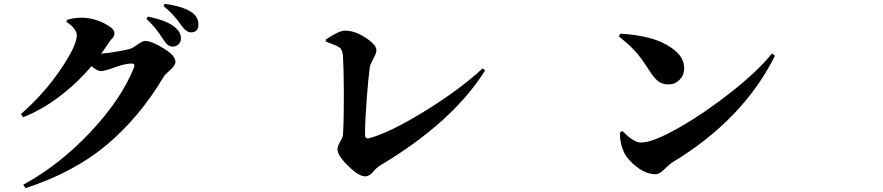

<svg xmlns="http://www.w3.org/2000/svg" viewBox="-20 -888 4540 987"><path d="M322.3 -774.4 323.2 -785.2Q356.4 -796.9 398.4 -796.9Q457 -796.9 512.7 -769.5Q568.4 -742.2 568.4 -718.8Q568.4 -708 564.9 -701.7Q561.5 -695.3 552.7 -686Q543.9 -676.8 538.1 -667Q521.5 -640.6 500 -612.3Q531.2 -614.3 585 -623.5Q638.7 -632.8 656.2 -639.6Q664.1 -642.6 688.5 -660.2Q712.9 -677.7 727.5 -677.7Q757.8 -677.7 819.8 -640.1Q881.8 -602.5 881.8 -570.3Q881.8 -551.8 855 -528.3Q828.1 -504.9 821.3 -493.2Q698.2 -286.1 529.3 -144Q360.4 -2 111.3 79.1L99.6 61.5Q287.1 -41 445.3 -209.5Q603.5 -377.9 668.9 -541Q676.8 -561.5 656.2 -561.5Q620.1 -561.5 553.7 -536.1Q515.6 -522.5 497.1 -522.5Q482.4 -522.5 450.2 -547.9Q377.9 -461.9 286.6 -392.6Q195.3 -323.2 98.6 -285.2L87.9 -301.8Q205.1 -404.3 290 -528.8Q375 -653.3 375 -708Q375 -722.7 360.4 -741.7Q345.7 -760.7 322.3 -774.4ZM732.4 -791 740.2 -802.7Q842.8 -782.2 883.8 -744.1Q910.2 -720.7 910.2 -690.4Q910.2 -672.9 897.9 -660.6Q885.7 -648.4 867.2 -648.4Q842.8 -648.4 822.3 -680.7Q781.2 -747.1 732.4 -791ZM820.3 -857.4 827.1 -868.2Q920.9 -855.5 965.8 -824.2Q1000 -800.8 1000 -761.7Q1000 -721.7 961.9 -721.7Q936.5 -721.7 911.1 -758.8Q871.1 -816.4 820.3 -857.4Z M1655.3 -673.8 1654.3 -684.6Q1658.2 -686.5 1671.4 -695.3Q1684.6 -704.1 1692.4 -708.5Q1700.2 -712.9 1712.4 -718.8Q1724.6 -724.6 1734.9 -727.5Q1745.1 -730.5 1753.9 -730.5Q1804.7 -730.5 1859.9 -693.8Q1915 -657.2 1915 -629.9Q1915 -614.3 1898.9 -585.4Q1882.8 -556.6 1880.9 -543Q1874 -494.1 1865.2 -379.4Q1856.4 -264.6 1856.4 -197.3Q1856.4 -185.5 1861.3 -180.2Q1866.2 -174.8 1875 -176.8Q1978.5 -203.1 2158.7 -313.5Q2338.9 -423.8 2461.9 -537.1L2473.6 -525.4Q2305.7 -258.8 1933.6 -37.1Q1917 -27.3 1897.9 -4.4Q1878.9 18.6 1857.4 18.6Q1824.2 18.6 1769.5 -35.2Q1714.8 -88.9 1714.8 -121.1Q1714.8 -135.7 1728.5 -159.2Q1742.2 -182.6 1743.2 -195.3Q1748 -278.3 1747.6 -406.2Q1747.1 -534.2 1743.2 -598.6Q1741.2 -629.9 1728 -641.6Q1714.8 -653.3 1655.3 -673.8Z M3161.1 -701.2 3168.9 -714.8Q3250 -710.9 3321.3 -691.9Q3392.6 -672.9 3444.8 -632.3Q3497.1 -591.8 3497.1 -536.1Q3497.1 -502.9 3474.1 -478.5Q3451.2 -454.1 3416 -454.1Q3386.7 -454.1 3366.7 -468.3Q3346.7 -482.4 3326.2 -512.7Q3321.3 -520.5 3308.1 -540.5Q3294.9 -560.5 3290 -567.4Q3285.2 -574.2 3273.4 -590.3Q3261.7 -606.4 3252.9 -616.2Q3244.1 -626 3230 -640.6Q3215.8 -655.3 3198.7 -669.9Q3181.6 -684.6 3161.1 -701.2ZM3276.4 -155.3Q3335.9 -155.3 3469.7 -231.4Q3603.5 -307.6 3741.2 -416.5Q3878.9 -525.4 3948.2 -613.3L3963.9 -601.6Q3799.8 -272.5 3435.5 -52.7Q3422.9 -44.9 3396 -18.6Q3369.1 7.8 3350.6 7.8Q3303.7 7.8 3255.9 -28.3Q3208 -64.5 3189.5 -101.6Q3165 -153.3 3167 -207L3179.7 -214.8L3188.5 -206.1Q3197.3 -197.3 3200.7 -194.3Q3204.1 -191.4 3213.4 -183.6Q3222.7 -175.8 3228.5 -172.4Q3234.4 -168.9 3243.2 -164.1Q3252 -159.2 3260.3 -157.2Q3268.6 -155.3 3276.4 -155.3Z"/></svg>

Font: Bpmf Zihi Serif Heavy
Style: Heavy
Weight: 900
Foundry: But Ko
Version: Version 1.320